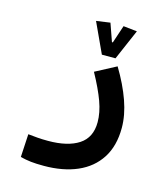

<svg xmlns="http://www.w3.org/2000/svg" viewBox="-112 -602 809 925"><g transform="rotate(15 293.0 -139.0)"><path d="M192.4 235.8Q153.3 235.8 127.7 232.9Q102.1 230 74.7 223.1L81.1 107.9Q108.9 110.8 129.2 112.5Q149.4 114.3 180.7 114.3Q278.8 114.3 333.7 78.4Q388.7 42.5 388.7 -34.2Q388.7 -82 368.9 -136.5Q349.1 -190.9 308.6 -264.6L412.1 -319.3Q458.5 -242.2 483.4 -171.6Q508.3 -101.1 508.3 -38.1Q508.3 52.2 469 113.3Q429.7 174.3 358.6 205.1Q287.6 235.8 192.4 235.8ZM324.2 -354 254.9 -503.9 324.2 -513.7 355.5 -424.8H359.9L389.6 -513.7L458 -506.3L392.1 -354Z"/></g></svg>

Font: CaskaydiaCove NF SemiBold
Style: Regular
Weight: 600
Designer: Aaron Bell
Foundry: Saja Typeworks
Version: Version 2111.001; VTT 6.35;Nerd Fonts 3.2.1